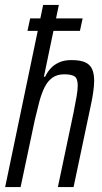

<svg xmlns="http://www.w3.org/2000/svg" viewBox="-20 -763 416 783"><path d="M92 -637 103 -688H317L306 -637ZM1 0 156 -743H220L159 -450H164Q173 -469 186.5 -484Q200 -499 221 -508.5Q242 -518 271 -518Q306 -518 326 -509.5Q346 -501 355 -482.5Q364 -464 364 -433Q364 -414 360 -386Q356 -358 349 -327L280 0H216L280 -304Q288 -344 292.5 -370.5Q297 -397 297 -414Q297 -443 284 -451.5Q271 -460 242 -460Q213 -460 193.5 -446Q174 -432 161.5 -406.5Q149 -381 140 -347Q131 -313 122 -274L64 0Z"/></svg>

Font: Saira ExtraCondensed
Style: Italic
Weight: 400
Width: 2
Italic angle: -12°
Designer: Hector Gatti with collaboration of the Omnibus-Type team
Foundry: Omnibus-Type
Version: Version 1.101